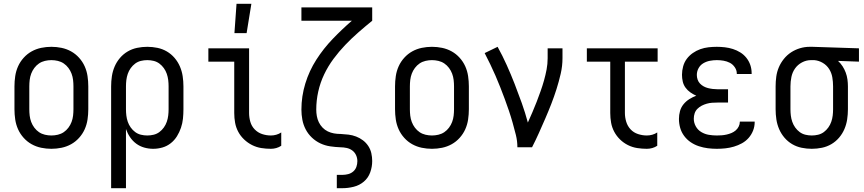

<svg xmlns="http://www.w3.org/2000/svg" viewBox="-20 -774 4540 1009"><path d="M250 8Q223 8 196.5 2.5Q170 -3 146.5 -16Q123 -29 104.5 -49.5Q86 -70 75 -94.5Q64 -119 60 -146Q56 -173 56 -200V-320Q56 -347 60 -374Q64 -401 75 -425.5Q86 -450 104.5 -470.5Q123 -491 146.5 -504Q170 -517 196.5 -522.5Q223 -528 250 -528Q277 -528 303.5 -522.5Q330 -517 353.5 -504Q377 -491 395.5 -470.5Q414 -450 425 -425.5Q436 -401 440 -374Q444 -347 444 -320V-200Q444 -173 440 -146Q436 -119 425 -94.5Q414 -70 395.5 -49.5Q377 -29 353.5 -16Q330 -3 303.5 2.5Q277 8 250 8ZM250 -62Q267 -62 284 -66Q301 -70 315 -79.5Q329 -89 339.5 -103Q350 -117 356 -133Q362 -149 364 -166Q366 -183 366 -200V-320Q366 -337 364 -354Q362 -371 356 -387Q350 -403 339.5 -417Q329 -431 315 -440.5Q301 -450 284 -454Q267 -458 250 -458Q233 -458 216 -454Q199 -450 185 -440.5Q171 -431 160.5 -417Q150 -403 144 -387Q138 -371 136 -354Q134 -337 134 -320V-200Q134 -183 136 -166Q138 -149 144 -133Q150 -117 160.5 -103Q171 -89 185 -79.5Q199 -70 216 -66Q233 -62 250 -62Z M564 215V-320Q564 -347 568 -373.5Q572 -400 582.5 -424.5Q593 -449 610.5 -469.5Q628 -490 651 -503.5Q674 -517 700.5 -522.5Q727 -528 754 -528Q781 -528 807.5 -522.5Q834 -517 857 -503.5Q880 -490 897.5 -469.5Q915 -449 925.5 -424.5Q936 -400 940 -373.5Q944 -347 944 -320V-200Q944 -175 941.5 -150.5Q939 -126 931 -102.5Q923 -79 910 -58Q897 -37 877.5 -21.5Q858 -6 834 1Q810 8 785 8Q761 8 738 1.5Q715 -5 696 -19Q677 -33 663.5 -53Q650 -73 642 -96V215ZM754 -62Q771 -62 787.5 -66Q804 -70 817.5 -80Q831 -90 841 -104Q851 -118 856.5 -134Q862 -150 864 -166.5Q866 -183 866 -200V-320Q866 -337 864 -353.5Q862 -370 856.5 -386Q851 -402 841 -416Q831 -430 817.5 -440Q804 -450 787.5 -454Q771 -458 754 -458Q737 -458 720.5 -454Q704 -450 690.5 -440Q677 -430 667 -416Q657 -402 651.5 -386Q646 -370 644 -353.5Q642 -337 642 -320V-200Q642 -183 644 -166.5Q646 -150 651.5 -134Q657 -118 667 -104Q677 -90 690.5 -80Q704 -70 720.5 -66Q737 -62 754 -62Z M1404 8Q1378 8 1353 4Q1328 0 1305 -11.5Q1282 -23 1263 -41Q1244 -59 1232 -81.5Q1220 -104 1215.5 -129Q1211 -154 1211 -180V-450H1075V-520H1289V-180Q1289 -157 1295.5 -134Q1302 -111 1318.5 -94Q1335 -77 1357.5 -69.5Q1380 -62 1404 -62Q1418 -62 1432 -66Q1446 -70 1458 -78V-8Q1446 0 1432 4Q1418 8 1404 8ZM1212 -600 1223 -754H1301L1276 -600Z M1750 215V145H1779Q1795 145 1810 141Q1825 137 1836.5 127Q1848 117 1853 102.5Q1858 88 1858 73Q1858 56 1851 41Q1844 26 1831 16.5Q1818 7 1801.5 3.5Q1785 0 1769 0Q1742 -1 1715 -5Q1688 -9 1663.5 -20.5Q1639 -32 1619 -51Q1599 -70 1586.5 -94Q1574 -118 1569 -144.5Q1564 -171 1564 -198Q1564 -268 1584.5 -335Q1605 -402 1642.5 -460.5Q1680 -519 1728.5 -569.5Q1777 -620 1829 -665H1564V-735H1936V-665Q1899 -635 1863 -603.5Q1827 -572 1794 -537.5Q1761 -503 1732.5 -464.5Q1704 -426 1683.5 -383Q1663 -340 1652.5 -293Q1642 -246 1642 -198Q1642 -181 1645 -164Q1648 -147 1655.5 -131.5Q1663 -116 1675 -103.5Q1687 -91 1702.5 -83.5Q1718 -76 1735 -73Q1752 -70 1769 -70H1770Q1791 -69 1811.5 -66.5Q1832 -64 1851.5 -56.5Q1871 -49 1887.5 -36.5Q1904 -24 1915.5 -6.5Q1927 11 1931.5 31.5Q1936 52 1936 72Q1936 103 1925.5 132Q1915 161 1892 180.5Q1869 200 1839 207.5Q1809 215 1779 215Z M2250 8Q2223 8 2196.5 2.5Q2170 -3 2146.5 -16Q2123 -29 2104.5 -49.5Q2086 -70 2075 -94.5Q2064 -119 2060 -146Q2056 -173 2056 -200V-320Q2056 -347 2060 -374Q2064 -401 2075 -425.5Q2086 -450 2104.5 -470.5Q2123 -491 2146.5 -504Q2170 -517 2196.5 -522.5Q2223 -528 2250 -528Q2277 -528 2303.5 -522.5Q2330 -517 2353.5 -504Q2377 -491 2395.5 -470.5Q2414 -450 2425 -425.5Q2436 -401 2440 -374Q2444 -347 2444 -320V-200Q2444 -173 2440 -146Q2436 -119 2425 -94.5Q2414 -70 2395.5 -49.5Q2377 -29 2353.5 -16Q2330 -3 2303.5 2.5Q2277 8 2250 8ZM2250 -62Q2267 -62 2284 -66Q2301 -70 2315 -79.5Q2329 -89 2339.5 -103Q2350 -117 2356 -133Q2362 -149 2364 -166Q2366 -183 2366 -200V-320Q2366 -337 2364 -354Q2362 -371 2356 -387Q2350 -403 2339.5 -417Q2329 -431 2315 -440.5Q2301 -450 2284 -454Q2267 -458 2250 -458Q2233 -458 2216 -454Q2199 -450 2185 -440.5Q2171 -431 2160.5 -417Q2150 -403 2144 -387Q2138 -371 2136 -354Q2134 -337 2134 -320V-200Q2134 -183 2136 -166Q2138 -149 2144 -133Q2150 -117 2160.5 -103Q2171 -89 2185 -79.5Q2199 -70 2216 -66Q2233 -62 2250 -62Z M2699 0Q2699 -33 2691 -65Q2683 -97 2674 -129Q2665 -161 2654.5 -192Q2644 -223 2632.5 -254Q2621 -285 2609 -315.5Q2597 -346 2584 -376Q2571 -406 2556.5 -436Q2542 -466 2527 -495L2595 -528Q2621 -481 2643 -432Q2665 -383 2684.5 -333Q2704 -283 2722 -232.5Q2740 -182 2754 -130Q2766 -157 2778 -184.5Q2790 -212 2800.5 -239.5Q2811 -267 2821 -295Q2831 -323 2839 -351.5Q2847 -380 2852.5 -409Q2858 -438 2858 -468V-520H2936V-468Q2936 -427 2926.5 -386Q2917 -345 2904.5 -305.5Q2892 -266 2877 -227.5Q2862 -189 2845.5 -151Q2829 -113 2812 -75Q2795 -37 2776 0Z M3379 8Q3354 8 3328.5 4Q3303 0 3280 -11.5Q3257 -23 3238.5 -41Q3220 -59 3208 -81.5Q3196 -104 3191.5 -129Q3187 -154 3187 -180V-450H3064V-520H3436V-450H3264V-180Q3264 -157 3271 -134Q3278 -111 3294 -94Q3310 -77 3333 -69.5Q3356 -62 3379 -62Q3394 -62 3408 -66Q3422 -70 3434 -78V-8Q3422 0 3408 4Q3394 8 3379 8Z M3747 8Q3723 8 3699.5 5Q3676 2 3653 -5.5Q3630 -13 3610 -26.5Q3590 -40 3575.5 -59.5Q3561 -79 3554.5 -102Q3548 -125 3548 -149Q3548 -170 3553.5 -190Q3559 -210 3572 -226Q3585 -242 3602.5 -253Q3620 -264 3639 -271Q3623 -278 3608 -288.5Q3593 -299 3582.5 -313.5Q3572 -328 3568 -345.5Q3564 -363 3564 -381Q3564 -403 3570 -425Q3576 -447 3589 -464.5Q3602 -482 3620.5 -495Q3639 -508 3660 -515.5Q3681 -523 3703 -525.5Q3725 -528 3747 -528Q3768 -528 3789.5 -525.5Q3811 -523 3831.5 -516.5Q3852 -510 3870.5 -498.5Q3889 -487 3902.5 -470Q3916 -453 3923 -432.5Q3930 -412 3930 -390V-385H3852V-388Q3852 -405 3841.5 -420.5Q3831 -436 3815.5 -444Q3800 -452 3782.5 -455Q3765 -458 3747 -458Q3729 -458 3710.5 -454.5Q3692 -451 3676 -441.5Q3660 -432 3651 -415.5Q3642 -399 3642 -380Q3642 -368 3646 -356Q3650 -344 3658.5 -335Q3667 -326 3678 -320Q3689 -314 3701 -311Q3713 -308 3725.5 -306.5Q3738 -305 3750 -305H3806V-235H3750Q3736 -235 3722 -234Q3708 -233 3694 -229Q3680 -225 3667.5 -218.5Q3655 -212 3645 -202Q3635 -192 3630.5 -178.5Q3626 -165 3626 -150Q3626 -129 3636.5 -110Q3647 -91 3665.5 -80Q3684 -69 3705 -65.5Q3726 -62 3747 -62Q3760 -62 3773 -63Q3786 -64 3799 -67Q3812 -70 3824 -75Q3836 -80 3846 -88.5Q3856 -97 3862 -109Q3868 -121 3868 -134V-135H3946V-132Q3946 -109 3937.5 -87.5Q3929 -66 3914 -49Q3899 -32 3879 -21Q3859 -10 3837 -3.5Q3815 3 3792.5 5.5Q3770 8 3747 8Z M4246 8Q4219 8 4192.5 2.5Q4166 -3 4143 -16.5Q4120 -30 4102.5 -50.5Q4085 -71 4074.5 -95.5Q4064 -120 4060 -146.5Q4056 -173 4056 -200V-320Q4056 -346 4059.5 -371.5Q4063 -397 4073 -420.5Q4083 -444 4099.5 -464.5Q4116 -485 4137.5 -499Q4159 -513 4184 -520.5Q4209 -528 4235 -528H4250L4494 -520V-450L4384 -454Q4398 -441 4408 -425.5Q4418 -410 4424.5 -392.5Q4431 -375 4433.5 -356.5Q4436 -338 4436 -320V-200Q4436 -173 4432 -146.5Q4428 -120 4417.5 -95.5Q4407 -71 4389.5 -50.5Q4372 -30 4349 -16.5Q4326 -3 4299.5 2.5Q4273 8 4246 8ZM4246 -62Q4263 -62 4279.5 -66Q4296 -70 4309.5 -80Q4323 -90 4333 -104Q4343 -118 4348.5 -134Q4354 -150 4356 -166.5Q4358 -183 4358 -200V-320Q4358 -344 4354 -367.5Q4350 -391 4337.5 -411Q4325 -431 4304 -443.5Q4283 -456 4259 -458H4242Q4217 -458 4194.5 -446Q4172 -434 4158 -414Q4144 -394 4139 -369.5Q4134 -345 4134 -320V-200Q4134 -183 4136 -166.5Q4138 -150 4143.5 -134Q4149 -118 4159 -104Q4169 -90 4182.5 -80Q4196 -70 4212.5 -66Q4229 -62 4246 -62Z"/></svg>

Font: Iosevka
Style: Regular
Weight: 400
Monospace: yes
Designer: Belleve Invis
Foundry: Belleve Invis
Version: Version 33.2.3; ttfautohint (v1.8.4)